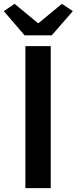

<svg xmlns="http://www.w3.org/2000/svg" viewBox="-38 -979 399 999"><path d="M94 0V-739H226V0ZM90 -795 -18 -921 38 -959 159 -859H163L284 -959L341 -921L231 -795Z"/></svg>

Font: Noto Sans KR SemiBold
Style: Regular
Weight: 600
Designer: Ryoko NISHIZUKA  (kana, bopomofo & ideographs); Paul D. Hunt (Latin, Greek & Cyrillic); Sandoll Communications , Soo-you
Foundry: Adobe
Version: Version 2.004-H2;hotconv 1.0.118;makeotfexe 2.5.65603